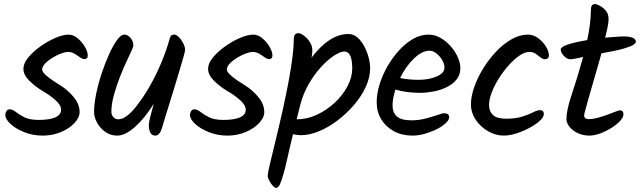

<svg xmlns="http://www.w3.org/2000/svg" viewBox="-20 -661 3143 943"><path d="M190 5Q142 5 100 -11.5Q58 -28 32 -52Q6 -76 6 -96Q6 -106 11.5 -115Q17 -124 27 -124Q42 -124 58 -111Q74 -98 100 -85Q126 -72 170 -72Q223 -72 251.5 -84.5Q280 -97 280 -122Q280 -145 251.5 -170Q223 -195 188 -215Q154 -235 124.5 -264Q95 -293 95 -323Q95 -350 119 -379Q143 -408 179 -433.5Q215 -459 252.5 -475Q290 -491 317 -491Q340 -491 361.5 -473Q383 -455 397 -431Q411 -407 411 -388Q411 -371 395 -371Q384 -371 372 -380Q360 -389 345.5 -397.5Q331 -406 314 -406Q302 -406 281 -398.5Q260 -391 238.5 -378Q217 -365 202 -349.5Q187 -334 187 -319Q187 -296 279 -240Q314 -218 342.5 -183.5Q371 -149 371 -110Q371 -84 346 -57Q321 -30 279.5 -12.5Q238 5 190 5Z M555 5Q523 5 497.5 -13Q472 -31 457 -58Q442 -85 442 -111Q442 -149 452 -198.5Q462 -248 479 -299.5Q496 -351 515.5 -394Q535 -437 554.5 -464Q574 -491 590 -491Q608 -491 621.5 -474.5Q635 -458 635 -437Q635 -429 608 -373Q590 -336 571.5 -289.5Q553 -243 540 -196.5Q527 -150 527 -112Q527 -96 537 -85.5Q547 -75 561 -75Q600 -75 652 -142Q687 -187 718 -242Q749 -297 773 -355Q797 -413 811 -463Q815 -479 819.5 -485Q824 -491 837 -491Q846 -491 858.5 -478.5Q871 -466 880 -448.5Q889 -431 889 -415Q889 -410 882 -384.5Q875 -359 863.5 -321Q852 -283 839 -239.5Q826 -196 813 -155Q800 -114 790.5 -82.5Q781 -51 777 -37Q765 5 743 5Q726 5 718.5 -9.5Q711 -24 711 -44Q711 -61 719 -92Q727 -123 735 -151Q693 -83 644.5 -39Q596 5 555 5Z M1097 5Q1049 5 1007 -11.5Q965 -28 939 -52Q913 -76 913 -96Q913 -106 918.5 -115Q924 -124 934 -124Q949 -124 965 -111Q981 -98 1007 -85Q1033 -72 1077 -72Q1130 -72 1158.5 -84.5Q1187 -97 1187 -122Q1187 -145 1158.5 -170Q1130 -195 1095 -215Q1061 -235 1031.5 -264Q1002 -293 1002 -323Q1002 -350 1026 -379Q1050 -408 1086 -433.5Q1122 -459 1159.5 -475Q1197 -491 1224 -491Q1247 -491 1268.5 -473Q1290 -455 1304 -431Q1318 -407 1318 -388Q1318 -371 1302 -371Q1291 -371 1279 -380Q1267 -389 1252.5 -397.5Q1238 -406 1221 -406Q1209 -406 1188 -398.5Q1167 -391 1145.5 -378Q1124 -365 1109 -349.5Q1094 -334 1094 -319Q1094 -296 1186 -240Q1221 -218 1249.5 -183.5Q1278 -149 1278 -110Q1278 -84 1253 -57Q1228 -30 1186.5 -12.5Q1145 5 1097 5Z M1336 262Q1330 262 1320 251.5Q1310 241 1302.5 226.5Q1295 212 1295 202Q1295 192 1303 156Q1311 120 1327 56Q1423 -333 1423 -468Q1423 -498 1445 -498Q1457 -498 1473.5 -485.5Q1490 -473 1502 -454Q1514 -435 1514 -413Q1514 -395 1510 -378Q1599 -494 1691 -494Q1716 -494 1735.5 -477Q1755 -460 1769 -433.5Q1783 -407 1790.5 -378.5Q1798 -350 1798 -326Q1798 -282 1777 -235.5Q1756 -189 1719.5 -146.5Q1683 -104 1638.5 -70Q1594 -36 1547 -16.5Q1500 3 1457 3Q1439 3 1419 -2Q1408 44 1400.5 76Q1393 108 1387 135.5Q1381 163 1372 194Q1362 230 1354 246Q1346 262 1336 262ZM1437 -75Q1488 -75 1536.5 -97.5Q1585 -120 1624.5 -157Q1664 -194 1687 -238Q1710 -282 1710 -325Q1710 -408 1671 -408Q1652 -408 1621 -388Q1590 -368 1557 -332Q1524 -296 1496.5 -248.5Q1469 -201 1455 -147Z M2006 5Q1954 5 1914.5 -16.5Q1875 -38 1852.5 -75Q1830 -112 1830 -159Q1830 -199 1843.5 -244Q1857 -289 1881.5 -332.5Q1906 -376 1938.5 -412Q1971 -448 2008 -469.5Q2045 -491 2085 -491Q2115 -491 2142.5 -475.5Q2170 -460 2192.5 -435Q2215 -410 2228 -381Q2241 -352 2241 -326Q2241 -293 2222 -270Q2203 -247 2173 -232.5Q2143 -218 2108.5 -211.5Q2074 -205 2044 -205Q1979 -205 1922 -221Q1908 -177 1908 -143Q1908 -108 1929.5 -89Q1951 -70 2001 -70Q2037 -70 2071 -79Q2105 -88 2129.5 -96.5Q2154 -105 2160 -105Q2186 -105 2186 -85Q2186 -72 2169 -56Q2152 -40 2125 -26.5Q2098 -13 2066.5 -4Q2035 5 2006 5ZM2036 -269Q2087 -269 2125 -285.5Q2163 -302 2163 -329Q2163 -347 2151.5 -366.5Q2140 -386 2123 -399Q2106 -412 2090 -412Q2053 -412 2013 -373.5Q1973 -335 1945 -278Q1985 -269 2036 -269Z M2454 5Q2415 5 2378 -16Q2341 -37 2317 -72Q2293 -107 2293 -149Q2293 -187 2309 -233Q2325 -279 2353 -324.5Q2381 -370 2417 -408Q2453 -446 2493 -468.5Q2533 -491 2573 -491Q2600 -491 2623.5 -473.5Q2647 -456 2661.5 -432Q2676 -408 2676 -389Q2676 -379 2670 -374.5Q2664 -370 2656 -370Q2646 -370 2635 -379Q2624 -388 2611 -397Q2598 -406 2580 -406Q2558 -406 2532 -388.5Q2506 -371 2479.5 -341.5Q2453 -312 2431 -277.5Q2409 -243 2395.5 -208Q2382 -173 2382 -145Q2382 -114 2401.5 -96Q2421 -78 2465 -78Q2513 -78 2545.5 -88.5Q2578 -99 2598.5 -109.5Q2619 -120 2632 -120Q2651 -120 2651 -101Q2651 -86 2631.5 -68Q2612 -50 2581.5 -33.5Q2551 -17 2517 -6Q2483 5 2454 5Z M2875 5Q2843 5 2817 -7.5Q2791 -20 2776.5 -39Q2762 -58 2762 -76Q2762 -120 2787.5 -195Q2813 -270 2844 -381Q2821 -376 2805 -373Q2789 -370 2781 -370Q2765 -370 2749.5 -386.5Q2734 -403 2734 -418Q2734 -442 2864 -464Q2882 -547 2882 -611Q2882 -641 2902 -641Q2910 -641 2925.5 -633Q2941 -625 2955 -609Q2969 -593 2969 -568Q2969 -552 2964.5 -529.5Q2960 -507 2952 -476Q2981 -478 3003.5 -480Q3026 -482 3043 -482Q3103 -482 3103 -455Q3103 -450 3091.5 -441.5Q3080 -433 3044 -422.5Q3008 -412 2934 -399Q2930 -383 2920 -349Q2910 -315 2898 -273.5Q2886 -232 2875 -193Q2864 -154 2856.5 -127Q2849 -100 2849 -95Q2849 -76 2871 -76Q2892 -76 2916 -82.5Q2940 -89 2963 -97.5Q2986 -106 3002.5 -112.5Q3019 -119 3024 -119Q3042 -119 3042 -100Q3042 -85 3025.5 -67Q3009 -49 2982.5 -32.5Q2956 -16 2927.5 -5.5Q2899 5 2875 5Z"/></svg>

Font: Solitreo
Style: Regular
Weight: 400
Designer: Nathan Gross, Bryan Kirschen, Binghamton University
Foundry: Eli Heuer
Version: Version 1.100; ttfautohint (v1.8.4.7-5d5b)